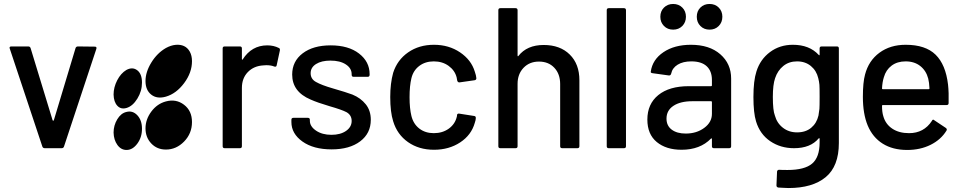

<svg xmlns="http://www.w3.org/2000/svg" viewBox="-20 -741 4814 960"><path d="M288.1 0H204.1Q194.8 0 191.9 -7.8L28.8 -498L27.8 -502Q27.8 -508.8 37.1 -508.8H121.1Q129.9 -508.8 132.8 -501L243.2 -139.2Q245.1 -137.2 246.1 -137.2Q247.1 -137.2 249 -139.2L357.9 -501Q360.8 -508.8 370.1 -508.8L454.1 -507.8Q464.8 -507.8 461.9 -497.1L299.8 -7.8Q296.9 0 288.1 0Z M547.9 -78.1Q548.8 -41.5 566.9 -16.4Q585 8.8 612.8 8.8Q643.1 8.8 666.5 -22.7Q689.9 -54.2 689.9 -97.2Q689.9 -140.1 666.5 -164.8Q643.1 -189.5 611.8 -181.2Q584.5 -174.8 566.2 -144.3Q547.9 -113.8 547.9 -78.1ZM547.9 -268.1Q548.8 -231.4 566.7 -212.2Q584.5 -192.9 612.8 -201.2Q643.6 -210.4 666.7 -247.8Q689.9 -285.2 689.9 -328.1Q689.9 -371.6 666.3 -389.6Q642.6 -407.7 611.8 -391.1Q584 -374.5 565.9 -339.4Q547.9 -304.2 547.9 -268.1ZM809.6 6.8Q861.3 6.8 900.6 -33.4Q939.9 -73.7 939.9 -130.9Q939.9 -187 900.1 -217.3Q860.4 -247.6 809.6 -233.9Q765.6 -222.2 736.6 -183.1Q707.5 -144 707.5 -99.1Q707.5 -54.2 736.3 -23.7Q765.1 6.8 809.6 6.8ZM707.5 -335.9Q707.5 -290.5 736.3 -267.8Q765.1 -245.1 809.6 -257.8Q861.3 -272.9 900.6 -325.4Q939.9 -377.9 939.9 -435.1Q939.9 -462.9 929 -482.7Q918 -502.4 899.9 -510.7Q881.8 -519 858.2 -516.8Q834.5 -514.6 809.6 -501Q765.6 -475.6 736.6 -428.2Q707.5 -380.9 707.5 -335.9Z M1316.4 -514.2Q1348.6 -514.2 1374.5 -501Q1380.9 -498.5 1379.4 -488.8L1363.3 -414.1Q1361.8 -405.3 1351.6 -408.2Q1335.9 -415 1311.5 -415L1297.4 -414.1Q1249.5 -411.6 1219.5 -380.9Q1189.5 -350.1 1189.5 -301.8V-9.8Q1189.5 0 1179.2 0H1103.5Q1093.3 0 1093.3 -9.8V-499Q1093.3 -508.8 1103.5 -508.8H1179.2Q1189.5 -508.8 1189.5 -499V-445.8Q1189.5 -441.9 1191.9 -442.4Q1192.9 -442.4 1193.4 -443.8Q1238.3 -514.2 1316.4 -514.2Z M1638.2 5.9Q1547.4 5.9 1492.2 -33.4Q1437 -72.8 1437 -130.9V-142.1Q1437 -151.9 1447.3 -151.9H1519Q1529.3 -151.9 1529.3 -142.1V-137.2Q1529.3 -108.9 1560.1 -87.9Q1590.8 -66.9 1637.2 -66.9Q1682.1 -66.9 1710.2 -86.4Q1738.3 -106 1738.3 -136.2Q1738.3 -165.5 1712.4 -180.2Q1688 -192.9 1627.9 -210Q1566.9 -228 1533.2 -243.2Q1440.9 -282.2 1440.9 -368.2Q1440.9 -434.6 1493.4 -474.4Q1545.9 -514.2 1633.3 -514.2Q1722.2 -514.2 1775.1 -473.4Q1828.1 -432.6 1828.1 -370.1V-367.2Q1828.1 -356.9 1818.4 -356.9H1748Q1738.3 -356.9 1738.3 -367.2V-370.1Q1738.3 -399.9 1709.2 -418.9Q1680.2 -438 1632.3 -438Q1587.4 -438 1560.3 -420.9Q1533.2 -403.8 1533.2 -375Q1533.2 -345.7 1560.1 -331.1Q1587.4 -315.4 1645 -298.8Q1710.9 -279.8 1742.2 -268.1Q1783.7 -251 1808.8 -219.5Q1834 -188 1834 -142.1Q1834 -74.2 1780.8 -34.2Q1727.5 5.9 1638.2 5.9Z M1945.8 -134.8Q1931.2 -180.7 1931.2 -255.9Q1931.2 -324.2 1945.8 -377Q1966.3 -441.4 2020.8 -479.2Q2075.2 -517.1 2149.9 -517.1Q2224.1 -517.1 2280.3 -479.2Q2336.4 -441.4 2354 -382.8Q2360.8 -363.8 2361.8 -350.1Q2361.8 -341.3 2353 -339.8L2277.8 -329.1H2275.9Q2269 -329.1 2266.1 -337.9L2263.2 -354Q2254.4 -388.7 2223.4 -411.4Q2192.4 -434.1 2148.9 -434.1Q2106.4 -434.1 2076.4 -411.4Q2046.4 -388.7 2037.1 -350.1Q2027.8 -312 2027.8 -254.9Q2027.8 -199.2 2037.1 -161.1Q2046.9 -121.1 2076.7 -98.1Q2106.4 -75.2 2148.9 -75.2Q2192.9 -75.2 2224.4 -98.1Q2255.9 -121.1 2264.2 -158.2Q2265.1 -159.2 2265.1 -161.1Q2264.2 -162.1 2265.1 -163.1V-167Q2268.1 -174.3 2275.9 -172.9L2351.1 -161.1Q2358.9 -159.7 2358.9 -152.8V-148.9Q2358.9 -141.6 2354 -127Q2336.9 -65.9 2281 -29.1Q2225.1 7.8 2149.9 7.8Q2074.7 7.8 2020.3 -30.3Q1965.8 -68.4 1945.8 -134.8Z M2698.7 -516.1Q2780.3 -516.1 2828.6 -468.5Q2877 -420.9 2877 -339.8V-9.8Q2877 0 2866.7 0H2791Q2780.8 0 2780.8 -9.8V-320.8Q2780.8 -371.1 2751.7 -402.1Q2722.7 -433.1 2674.8 -433.1Q2627.4 -433.1 2597.7 -401.9Q2567.9 -370.6 2567.9 -321.8V-9.8Q2567.9 0 2557.6 0H2481.9Q2471.7 0 2471.7 -9.8V-689.9Q2471.7 -700.2 2481.9 -700.2H2557.6Q2567.9 -700.2 2567.9 -689.9V-462.9Q2567.9 -460 2570.3 -459.5Q2571.3 -459.5 2571.8 -460.9Q2614.7 -516.1 2698.7 -516.1Z M3099.6 0H3023.9Q3013.7 0 3013.7 -9.8V-689.9Q3013.7 -700.2 3023.9 -700.2H3099.6Q3109.9 -700.2 3109.9 -689.9V-9.8Q3109.9 0 3099.6 0Z M3434.6 -517.1Q3527.3 -517.1 3581.5 -469.7Q3635.7 -422.4 3635.7 -348.1V-9.8Q3635.7 0 3625.5 0H3549.8Q3539.6 0 3539.6 -9.8V-45.9Q3539.6 -51.3 3534.7 -47.9Q3480.5 7.8 3387.7 7.8Q3310.5 7.8 3263.7 -31Q3216.8 -69.8 3216.8 -143.1Q3216.8 -221.2 3271.5 -265.6Q3326.2 -310.1 3423.8 -310.1H3535.6Q3539.6 -310.1 3539.6 -314V-340.8Q3539.6 -385.7 3513.4 -409.9Q3487.3 -434.1 3436.5 -434.1Q3395 -434.1 3368.4 -417.7Q3341.8 -401.4 3335.9 -373Q3333 -362.3 3323.7 -363.8L3242.7 -375Q3232.4 -376.5 3233.9 -382.8Q3242.2 -442.9 3297.1 -480Q3352.1 -517.1 3434.6 -517.1ZM3408.7 -73.2Q3462.9 -73.2 3501.2 -101.6Q3539.6 -129.9 3539.6 -171.9V-231Q3539.6 -234.9 3535.6 -234.9H3441.9Q3381.8 -234.9 3347.2 -211.9Q3312.5 -189 3312.5 -147.9Q3312.5 -112.3 3338.6 -92.8Q3364.7 -73.2 3408.7 -73.2ZM3573.7 -611.1Q3555.7 -592.8 3527.8 -592.8Q3500 -592.8 3481.9 -611.1Q3463.9 -629.4 3463.9 -657.2Q3463.9 -685.1 3481.9 -703.1Q3500 -721.2 3527.8 -721.2Q3555.7 -721.2 3573.7 -703.1Q3591.8 -685.1 3591.8 -657.2Q3591.8 -629.4 3573.7 -611.1ZM3391.6 -611.1Q3373.5 -592.8 3345.7 -592.8Q3317.9 -592.8 3299.8 -611.1Q3281.7 -629.4 3281.7 -657.2Q3281.7 -685.1 3299.8 -703.1Q3317.9 -721.2 3345.7 -721.2Q3373.5 -721.2 3391.6 -703.1Q3409.7 -685.1 3409.7 -657.2Q3409.7 -629.4 3391.6 -611.1Z M4078.1 -467.8V-499Q4078.1 -508.8 4088.4 -508.8H4164.6Q4174.3 -508.8 4174.3 -499V-25.9Q4174.3 90.3 4108.4 144.8Q4042.5 199.2 3922.4 199.2Q3916 199.2 3898.7 198.2Q3881.3 197.3 3872.1 196.8Q3862.3 195.3 3862.3 186L3865.2 117.2Q3865.2 113.3 3868.4 110.4Q3871.6 107.4 3876.5 107.9Q3885.3 108.9 3917.5 108.9Q4002.9 108.9 4040.5 77.1Q4078.1 45.4 4078.1 -28.8V-46.9Q4078.1 -49.3 4076.7 -50Q4075.2 -50.8 4073.2 -48.8Q4032.2 0 3950.2 0Q3882.8 0 3831.3 -34.9Q3779.8 -69.8 3760.3 -133.8Q3747.1 -176.8 3747.1 -255.9Q3747.1 -337.4 3762.2 -383.8Q3781.2 -444.3 3830.1 -480.7Q3878.9 -517.1 3944.3 -517.1Q4026.9 -517.1 4073.2 -466.8Q4078.1 -461.9 4078.1 -467.8ZM4072.3 -163.1Q4076.2 -186.5 4077.1 -196.8Q4078.1 -209 4078.1 -256.8Q4078.1 -304.7 4077.1 -316.9Q4075.7 -333 4071.3 -350.1Q4062.5 -387.7 4034.4 -410.9Q4006.3 -434.1 3965.3 -434.1Q3924.8 -434.1 3896.5 -411.1Q3868.2 -388.2 3855.5 -350.1Q3844.2 -317.4 3844.2 -256.8Q3844.2 -188.5 3854.5 -163.1Q3864.7 -125.5 3894.5 -102.3Q3924.3 -79.1 3965.3 -79.1Q4008.3 -79.1 4035.9 -102.1Q4063.5 -125 4072.3 -163.1Z M4720.2 -317.9Q4724.6 -277.3 4723.1 -226.1Q4723.1 -215.8 4713.4 -215.8H4394Q4390.1 -215.8 4390.1 -211.9Q4390.1 -180.2 4396.5 -160.2Q4407.7 -120.1 4441.4 -97.7Q4475.1 -75.2 4525.4 -75.2Q4599.1 -75.2 4639.2 -136.2Q4644 -147.5 4652.3 -139.2L4709.5 -101.1Q4716.8 -95.2 4712.4 -87.9Q4684.6 -42.5 4632.8 -16.8Q4581.1 8.8 4516.1 8.8Q4443.8 8.8 4393.6 -22.7Q4343.3 -54.2 4318.4 -113.8Q4294.4 -171.9 4294.4 -256.8Q4294.4 -329.1 4305.2 -368.2Q4323.2 -437.5 4377.2 -477.3Q4431.2 -517.1 4508.3 -517.1Q4607.4 -517.1 4658 -467.5Q4708.5 -418 4720.2 -317.9ZM4508.3 -434.1Q4466.3 -434.1 4438 -412.8Q4409.7 -391.6 4399.4 -355Q4391.6 -330.6 4390.1 -298.8Q4390.1 -294.9 4394 -294.9H4623Q4627.4 -294.9 4627.4 -298.8Q4626 -329.1 4621.1 -348.1Q4610.8 -387.7 4581.3 -410.9Q4551.8 -434.1 4508.3 -434.1Z"/></svg>

Font: Gruenseis Font Medium
Style: Regular
Weight: 500
Designer: Jeremy Tribby
Foundry: Tribby Type
Version: Version 1.408;Glyphs 3.1.2 (3151)